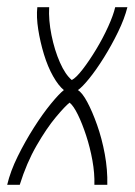

<svg xmlns="http://www.w3.org/2000/svg" viewBox="-44 -515 375 535"><path d="M-24 0Q-15 -38 5.5 -79.5Q26 -121 50.5 -159.5Q75 -198 98 -226Q121 -254 134 -264Q119 -276 104 -302.5Q89 -329 78.5 -363.5Q68 -398 62.5 -433Q57 -468 60 -495H93Q91 -459 99.5 -417Q108 -375 123 -341Q138 -307 156 -292Q168 -298 186.5 -322Q205 -346 224 -377.5Q243 -409 257.5 -441Q272 -473 277 -495H311Q303 -463 285 -426Q267 -389 245.5 -354.5Q224 -320 204 -295.5Q184 -271 173 -264Q185 -257 199 -231Q213 -205 226.5 -167Q240 -129 248 -85.5Q256 -42 255 0H219Q220 -32 213.5 -68Q207 -104 196 -137.5Q185 -171 173 -195.5Q161 -220 150 -229Q138 -220 112 -189Q86 -158 58 -109.5Q30 -61 11 0Z"/></svg>

Font: Alumni Sans Thin ExtraLight
Style: Italic
Weight: 250
Italic angle: -8°
Version: Version 1.016